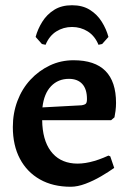

<svg xmlns="http://www.w3.org/2000/svg" viewBox="-20 -701 498 733"><path d="M250 12Q182 12 132.5 -16Q83 -44 56 -95Q29 -146 29 -216Q29 -269 46.5 -315.5Q64 -362 96 -396.5Q128 -431 170 -451Q212 -471 261 -471Q423 -471 423 -308Q423 -293 421 -277.5Q419 -262 417 -253L404 -242H141Q142 -167 173.5 -124.5Q205 -82 261.5 -77Q318 -72 394 -107L401 -104L416 -60Q395 -45 366 -28Q337 -11 306.5 0.5Q276 12 250 12ZM142 -291 291 -299Q304 -301 308 -305.5Q312 -310 312 -323Q312 -361 294 -380.5Q276 -400 243 -400Q202 -400 175 -372Q148 -344 142 -291ZM255 -598Q222 -598 195 -581Q168 -564 154 -530L140 -533L116 -560Q124 -590 141.5 -618Q159 -646 187 -663.5Q215 -681 255 -681Q295 -681 323 -663.5Q351 -646 368.5 -618Q386 -590 394 -560L370 -533L356 -530Q342 -564 315 -581Q288 -598 255 -598Z"/></svg>

Font: Alegreya SemiBold
Style: Regular
Weight: 600
Designer: Juan Pablo del Peral
Foundry: Huerta Tipografica
Version: Version 2.009